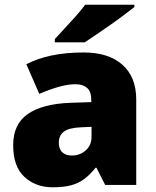

<svg xmlns="http://www.w3.org/2000/svg" viewBox="-20 -879 663 816"><path d="M336 -656Q441 -656 500 -604Q559 -552 559 -456V-93H427L390 -166H386Q363 -137 338.5 -118.5Q314 -100 282 -91.5Q250 -83 204 -83Q132 -83 84 -127Q36 -171 36 -262Q36 -351 97.5 -394Q159 -437 276 -442L368 -445V-453Q368 -490 350 -505.5Q332 -521 301 -521Q268 -521 228 -509.5Q188 -498 147 -480L92 -606Q140 -631 200.5 -643.5Q261 -656 336 -656ZM325 -338Q273 -336 251.5 -319.5Q230 -303 230 -273Q230 -245 245 -231.5Q260 -218 285 -218Q320 -218 344.5 -240Q369 -262 369 -297V-340ZM551 -849Q533 -835 506 -814.5Q479 -794 448 -772.5Q417 -751 388.5 -731.5Q360 -712 340 -699H213V-713Q230 -732 254 -757.5Q278 -783 302 -810Q326 -837 342 -859H551Z"/></svg>

Font: Noto Sans Kannada UI Black
Style: Regular
Weight: 900
Designer: Jelle Bosma - Monotype Design Team
Foundry: Monotype Imaging Inc.
Version: Version 2.005; ttfautohint (v1.8.4.7-5d5b)